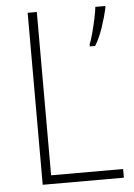

<svg xmlns="http://www.w3.org/2000/svg" viewBox="-52 -754 554 794"><g transform="rotate(-5 225.0 -357.0)"><path d="M93 0V-714H131V-36H430V0ZM415 -706Q408 -673 393 -628Q378 -583 359 -553H337V-562Q343 -575 351 -604.5Q359 -634 365.5 -664.5Q372 -695 374 -714H415Z"/></g></svg>

Font: Noto Sans Telugu SemiCondensed ExtraLight
Style: Regular
Weight: 200
Width: 4
Designer: Jelle Bosma - Monotype Design Team
Foundry: Monotype Imaging Inc.
Version: Version 2.005; ttfautohint (v1.8.4.7-5d5b)